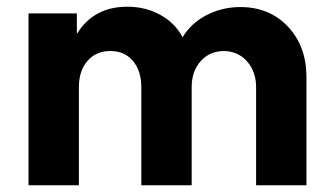

<svg xmlns="http://www.w3.org/2000/svg" viewBox="-20 -552 988 572"><path d="M65 0V-512H209V-451Q259 -532 359 -532Q414 -532 458 -507.5Q502 -483 524 -441Q549 -483 595.5 -507Q642 -531 696 -531Q783 -531 838 -472.5Q893 -414 893 -322V0H743V-292Q743 -338 716.5 -368.5Q690 -399 648 -400Q605 -400 578 -370Q551 -340 551 -292V0H401V-292Q401 -341 376 -370.5Q351 -400 309 -400Q266 -400 240.5 -370.5Q215 -341 215 -292V0Z"/></svg>

Font: Metropolitano
Style: Bold
Weight: 700
Designer: Fonts by Alex Slobzheninov & Chris M. Simpson / Changes by Cristiano Sobral
Foundry: Fonts by Alex Slobzheninov & Chris M. Simpson / Changes by Cristiano Sobral
Version: Version 1.00;August 30, 2020;FontCreator 13.0.0.2681 64-bit